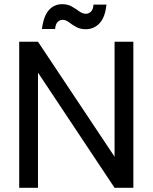

<svg xmlns="http://www.w3.org/2000/svg" viewBox="-20 -900 731 920"><path d="M72 0V-700H162L529 -149V-700H619V0H529L162 -552V0ZM391 -760Q364 -760 344.5 -771Q325 -782 310 -793.5Q295 -805 280 -805Q266 -805 256 -794.5Q246 -784 244 -761H181Q189 -824 214.5 -852Q240 -880 278 -880Q305 -880 324.5 -868.5Q344 -857 360 -845.5Q376 -834 391 -834Q406 -834 416.5 -845Q427 -856 428 -878H490Q484 -817 457 -788.5Q430 -760 391 -760Z"/></svg>

Font: Host Grotesk Light
Style: Regular
Weight: 400
Version: Version 1.003